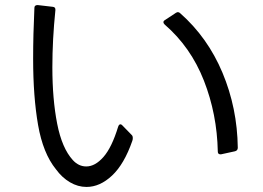

<svg xmlns="http://www.w3.org/2000/svg" viewBox="-20 -749 1040 759"><path d="M111 -516Q111 -613 116 -718Q116 -729 129 -729L189 -722Q200 -721 199 -709Q187 -592 187 -483Q187 -357 206 -260Q225 -163 268 -116Q291 -91 321 -91Q356 -91 389 -128.5Q422 -166 447 -248Q449 -255 453.5 -257Q458 -259 463 -254L501 -215Q505 -211 505 -204Q505 -197 503 -192Q471 -100 423 -55Q375 -10 322 -10Q288 -10 256.5 -28.5Q225 -47 201 -80Q150 -143 130.5 -255Q111 -367 111 -516ZM851 -139Q841 -139 841 -150Q838 -298 786 -430.5Q734 -563 631 -652Q626 -657 626 -661Q626 -666 631 -669L675 -698Q680 -701 683 -701Q688 -701 692 -697Q801 -601 859.5 -461.5Q918 -322 920 -165Q920 -154 909 -151L854 -139Z"/></svg>

Font: LINE Seed JP_TTF Regular
Style: Regular
Weight: 400
Designer: LINE & Fontrix & Fontworks
Version: Version 1.002